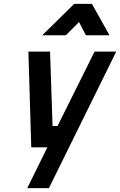

<svg xmlns="http://www.w3.org/2000/svg" viewBox="-20 -768 626 1001"><path d="M241 -499 254 -111H280L473 -499H586L235 213H122L227 0H143L128 -499ZM367 -748H459L551 -584H428L392 -653L323 -584H200Z"/></svg>

Font: Panefresco 800wt
Style: Italic
Weight: 800
Foundry: Campivisivi & Chank Co
Version: Version 1.001